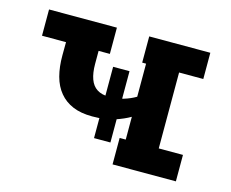

<svg xmlns="http://www.w3.org/2000/svg" viewBox="-72 -547 775 645"><g transform="rotate(15 316.0 -224.0)"><path d="M365.8 0V-92H387V-171.2Q366 -158.8 334.9 -148.4Q303.8 -138 257.8 -138Q218.2 -138 190.2 -149.8Q162.2 -161.5 143.8 -183.8Q125.2 -206 116.6 -238.1Q108 -270.2 108.2 -311L108.5 -356.2H25V-447.5H261V-356.2H221.8V-311Q221.8 -279.8 229.5 -258.5Q237.2 -237.2 253.5 -226.8Q269.8 -216.2 296.5 -216.2Q323 -216.2 345.5 -223Q368 -229.8 387 -241V-356H373.5V-447.2H586V-356H501.8V-92H586V0ZM282.8 -69.2V-317.2H339.8V-69.2Z"/></g></svg>

Font: Podkova VF Beta
Style: Regular
Weight: 400
Designer: Ilya Yudin
Foundry: Cyreal (www.cyreal.org)
Version: Version 2.100